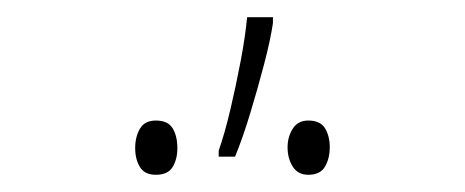

<svg xmlns="http://www.w3.org/2000/svg" viewBox="-20 -825 540 223"><path d="M234 -650Q241 -670 247.5 -697.5Q254 -725 259.5 -754Q265 -783 267 -805H297V-798Q294 -778 286.5 -749.5Q279 -721 270.5 -693Q262 -665 253 -643H234ZM161 -622Q148 -622 142.5 -631Q137 -640 137 -653Q137 -666 142.5 -675.5Q148 -685 161 -685Q175 -685 180.5 -676Q186 -667 186 -653Q186 -640 180.5 -631Q175 -622 161 -622ZM338 -622Q326 -622 320 -631.5Q314 -641 314 -654Q314 -666 320 -675.5Q326 -685 338 -685Q352 -685 357.5 -676Q363 -667 363 -654Q363 -641 357.5 -631.5Q352 -622 338 -622Z"/></svg>

Font: Noto Sans Mono ExtraCondensed Thin
Style: Regular
Weight: 100
Width: 2
Designer: Monotype Design Team
Foundry: Monotype Imaging Inc.
Version: Version 2.014; ttfautohint (v1.8.4.7-5d5b)